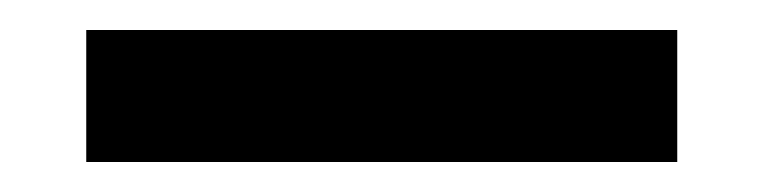

<svg xmlns="http://www.w3.org/2000/svg" viewBox="-20 41 510 128"><path d="M431.5 61V149H37.5V61Z"/></svg>

Font: LatoLatin Heavy
Style: Regular
Weight: 800
Designer: Lukasz Dziedzic with Adam Twardoch and Botio Nikoltchev
Foundry: tyPoland Lukasz Dziedzic
Version: Version 2.015; 2015-08-06; http://www.latofonts.com/